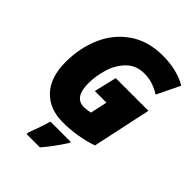

<svg xmlns="http://www.w3.org/2000/svg" viewBox="-265 -850 1196 1196"><g transform="rotate(45 332.5 -252.0)"><path d="M49 -270Q49 -390 93.5 -494Q138 -598 229 -661.5Q320 -725 451 -725Q512 -725 567.5 -711.5Q623 -698 663 -673L589 -521Q521 -565 448 -565Q375 -565 329 -518.5Q283 -472 263 -405.5Q243 -339 243 -275Q243 -150 328 -150Q344 -150 356 -152Q368 -154 384 -157L408 -269H306L341 -418H629L546 -30Q428 10 302 10Q185 10 117 -62Q49 -134 49 -270ZM195 208Q231 112 245 61H423V71Q367 158 312 221H195Z"/></g></svg>

Font: Noto Sans Display Black
Style: Italic
Weight: 900
Italic angle: -12°
Designer: Monotype Design team
Foundry: Monotype Imaging Inc.
Version: Version 1.000